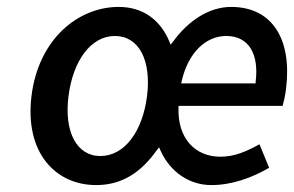

<svg xmlns="http://www.w3.org/2000/svg" viewBox="-20 -523 850 555"><path d="M312 -419C382 -419 418 -348 405 -245C392 -143 340 -72 270 -72C201 -72 165 -143 178 -245C191 -348 243 -419 312 -419ZM258 12C331 12 387 -23 434 -90L440 -97L443 -90C471 -26 527 12 591 12C650 12 708 -9 758 -38L730 -106C692 -85 658 -70 617 -70C544 -70 493 -123 496 -212V-217H797C800 -228 805 -248 807 -268C824 -407 769 -503 648 -503C586 -503 525 -465 479 -401L473 -394L470 -402C443 -467 392 -503 323 -503C206 -503 91 -410 71 -245C51 -81 141 12 258 12ZM505 -288C524 -371 575 -419 634 -419C699 -419 729 -367 719 -287V-282H504Z"/></svg>

Font: Falling Sky
Style: LightObl
Weight: 400
Designer: Paul D. Hunt
Foundry: Adobe Systems Incorporated
Version: Version 1.02